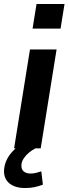

<svg xmlns="http://www.w3.org/2000/svg" viewBox="-33 -747 345 967"><path d="M38 0 118 -498H252L172 0ZM131 -603 151 -727H292L272 -603ZM94 200Q40 200 11.5 174Q-17 148 -12 103Q-7 58 27 19Q61 -20 111 -42L146 0Q128 9 112.5 22Q97 35 87 50Q77 65 75 81Q73 105 86 116Q99 127 120 127Q134 127 147 124Q160 121 175 116L183 183Q162 191 141 195.5Q120 200 94 200Z"/></svg>

Font: Nunito Sans 8pt
Style: Bold Italic
Weight: 700
Italic angle: -9°
Version: Version 3.101;gftools[0.9.27]